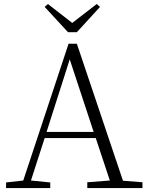

<svg xmlns="http://www.w3.org/2000/svg" viewBox="-20 -952 746 972"><path d="M369.1 -789.1H324.2L206.1 -917L222.7 -931.6L345.7 -835.9L469.7 -931.6L486.3 -917ZM215.8 -284.2H454.1L333 -651.4ZM602.5 -37.1 701.2 -29.3V0H421.9V-29.3L536.1 -38.1L464.8 -252.9H206.1L136.7 -38.1L234.4 -28.3V0H10.7V-28.3L97.7 -38.1L327.1 -730.5H369.1Z"/></svg>

Font: GenYoMin TW TTF ExtraLight
Style: Regular
Weight: 250
Version: Version 1.300